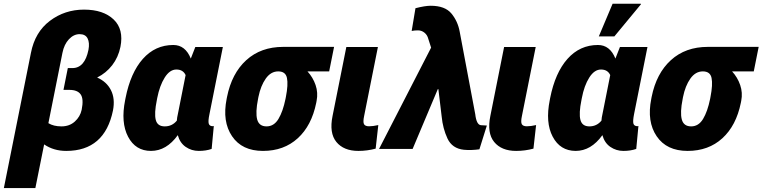

<svg xmlns="http://www.w3.org/2000/svg" viewBox="-41 -771 3948 994"><path d="M317.9 -305.7H287.6L310.1 -418.5H333.5Q397.9 -418.5 417 -513.2Q423.8 -549.3 412.6 -571.8Q401.4 -594.2 371.1 -594.2Q340.8 -594.2 315.9 -567.9Q291 -541.5 282.2 -497.1L209.5 -133.3Q236.3 -116.7 277.3 -116.7Q318.4 -116.7 346.2 -141.6Q374 -166.5 381.8 -202.6Q393.1 -258.8 376.7 -282.2Q360.4 -305.7 317.9 -305.7ZM582.5 -528.3Q571.3 -474.1 539.8 -433.3Q508.3 -392.6 461.9 -369.6Q511.2 -348.1 533.4 -304.2Q555.7 -260.3 543.9 -199.2Q501 10.3 301.8 10.3Q236.8 10.3 187.5 -23.4L142.1 202.6H-21L119.1 -497.1Q140.1 -605 217.3 -663.1Q294.4 -721.2 394 -721.2Q493.7 -721.2 547.1 -670.4Q600.6 -619.6 582.5 -528.3Z M874.5 -146.5Q875.5 -162.6 879.9 -180.7L919.9 -382.3Q906.7 -411.1 872.1 -411.1Q837.9 -411.1 811.8 -369.6Q785.6 -328.1 772.9 -263.2L771 -252.9Q756.8 -184.1 765.4 -150.4Q773.9 -116.7 812 -116.7Q850.1 -116.7 874.5 -146.5ZM856.4 -538.1Q918.5 -538.1 946.8 -467.8L970.2 -527.8H1112.8L1043.5 -180.7Q1035.6 -143.6 1039.8 -130.6Q1043.9 -117.7 1060.1 -117.7Q1064.5 -117.7 1065.9 -119.1L1054.7 0Q1025.4 10.3 988.3 10.3Q950.7 10.3 920.7 -10.3Q890.6 -30.8 879.4 -71.3Q820.8 10.3 740.7 10.3Q660.6 10.3 622.1 -63.2Q583.5 -136.7 606.9 -252.9L608.9 -263.2Q634.8 -394.5 698.7 -466.3Q762.7 -538.1 856.4 -538.1Z M1437 -258.8 1439 -269Q1451.7 -333.5 1444.6 -367.4Q1437.5 -401.4 1399.4 -401.4Q1361.3 -401.4 1335 -364.3Q1308.6 -327.1 1296.9 -269L1294.9 -258.8Q1280.8 -188 1290.5 -152.3Q1300.3 -116.7 1338.9 -116.7Q1377.4 -116.7 1400.6 -155.3Q1423.8 -193.8 1437 -258.8ZM1132.3 -258.8 1134.3 -269Q1158.7 -391.1 1234.1 -459.7Q1309.6 -528.3 1425.3 -528.3Q1425.3 -527.8 1688.5 -528.3L1663.1 -401.4H1550.8Q1579.1 -370.6 1592.8 -330.8Q1606.4 -291 1598.1 -249L1596.2 -238.8Q1572.3 -120.6 1500.5 -55.2Q1428.7 10.3 1320.3 10.3Q1211.9 10.3 1160.4 -65.7Q1108.9 -141.6 1132.3 -258.8Z M1917.5 -123.5 1903.8 -1.5Q1859.9 10.3 1814.5 10.3Q1738.3 10.3 1700.4 -36.1Q1662.6 -82.5 1680.7 -170.9L1752 -527.8H1915.5L1844.2 -170.9Q1837.4 -139.2 1843.5 -128.2Q1849.6 -117.2 1869.6 -117.2Q1889.6 -117.2 1917.5 -123.5Z M2090.3 -610.8 2109.9 -728.5Q2159.7 -741.2 2188.5 -741.2Q2262.7 -741.2 2295.9 -701.2Q2329.1 -661.1 2338.9 -606.9L2419.4 -179.7Q2425.8 -124.5 2449.2 -122.8Q2472.7 -121.1 2479.5 -121.1L2440.9 2Q2397.9 7.8 2360.8 4.4Q2299.8 -2 2275.6 -54Q2251.5 -106 2245.6 -167.5L2228.5 -309.6H2225.6L2095.2 0H1921.4L2190.9 -524.4L2176.3 -569.8Q2171.4 -589.8 2156.5 -601.8Q2141.6 -613.8 2123 -613.8Q2104.5 -613.8 2090.3 -610.8Z M2734.4 -123.5 2720.7 -1.5Q2676.8 10.3 2631.3 10.3Q2555.2 10.3 2517.3 -36.1Q2479.5 -82.5 2497.6 -170.9L2568.8 -527.8H2732.4L2661.1 -170.9Q2654.3 -139.2 2660.4 -128.2Q2666.5 -117.2 2686.5 -117.2Q2706.5 -117.2 2734.4 -123.5Z M3010.3 -116.7Q3048.3 -116.7 3072.8 -146.5Q3073.7 -162.6 3078.1 -180.7L3118.2 -382.3Q3105 -411.1 3070.3 -411.1Q3036.1 -411.1 3009.8 -369.6Q2983.4 -328.1 2971.2 -263.2L2969.2 -252.9Q2955.1 -184.1 2963.9 -150.4Q2972.7 -116.7 3010.3 -116.7ZM3054.7 -538.1Q3116.7 -538.1 3145 -467.8L3168.5 -527.8H3311L3241.7 -180.7Q3234.4 -143.6 3238.3 -130.9Q3242.2 -118.2 3258.3 -117.7Q3262.7 -117.7 3264.2 -119.1L3252.9 0Q3223.6 10.3 3186.5 10.3Q3149.4 10.3 3119.1 -10.3Q3088.9 -30.8 3077.6 -71.3Q3019 10.3 2939 10.3Q2858.9 9.8 2820.3 -63.5Q2781.7 -136.7 2805.2 -252.9L2807.1 -263.2Q2833 -394.5 2897 -466.3Q2960.9 -538.1 3054.7 -538.1ZM3130.4 -751.5H3276.4L3277.3 -749L3139.6 -582.5H3059.1Z M3635.3 -258.8 3637.2 -269Q3649.9 -333.5 3642.8 -367.4Q3635.7 -401.4 3597.7 -401.4Q3559.6 -401.4 3533.2 -364.3Q3506.8 -327.1 3495.1 -269L3493.2 -258.8Q3479 -188 3488.8 -152.3Q3498.5 -116.7 3537.1 -116.7Q3575.7 -116.7 3598.9 -155.3Q3622.1 -193.8 3635.3 -258.8ZM3330.6 -258.8 3332.5 -269Q3356.9 -391.1 3432.4 -459.7Q3507.8 -528.3 3623.5 -528.3Q3623.5 -527.8 3886.7 -528.3L3861.3 -401.4H3749Q3777.3 -370.6 3791 -330.8Q3804.7 -291 3796.4 -249L3794.4 -238.8Q3770.5 -120.6 3698.7 -55.2Q3627 10.3 3518.6 10.3Q3410.2 10.3 3358.6 -65.7Q3307.1 -141.6 3330.6 -258.8Z"/></svg>

Font: Roboto-BlackItalic
Style: Italic
Weight: 900
Italic angle: -12°
Designer: Google
Version: Version 1.100141; 2013